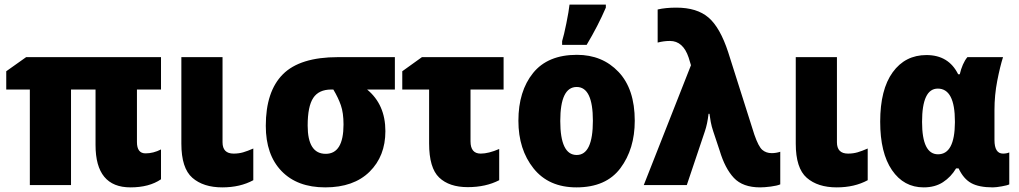

<svg xmlns="http://www.w3.org/2000/svg" viewBox="-20 -800 4404 830"><path d="M572 -186V-413H676V-553H93L7 -492V-413H109V0H287V-413H393V-173Q393 10 544 10Q625 10 676 -25V-154Q643 -137 609 -137Q572 -137 572 -186Z M764 -553V-179Q764 -73 811.5 -31.5Q859 10 941 10Q1018 10 1075 -21V-158Q1050 -147 1031 -141.5Q1012 -136 990 -136Q942 -136 942 -185V-553Z M1567 -413H1687V-553H1441Q1277 -553 1203 -479Q1129 -405 1129 -256Q1129 -131 1197 -60.5Q1265 10 1386 10Q1509 10 1577.5 -57.5Q1646 -125 1646 -233Q1646 -348 1567 -413ZM1412 -413H1421Q1442 -378 1453.5 -345Q1465 -312 1465 -262Q1465 -135 1388 -135Q1310 -135 1310 -257Q1310 -340 1334 -376.5Q1358 -413 1412 -413Z M1804 -553 1719 -492V-413H1835V-180Q1835 -74 1878.5 -32.5Q1922 9 2002 9Q2080 9 2138 -21V-156Q2092 -136 2058 -136Q2014 -136 2014 -189V-413H2157V-553Z M2516 -606Q2565 -688 2599 -767V-780H2442Q2439 -752 2428.5 -700Q2418 -648 2410 -622V-606ZM2474 -563Q2348 -563 2284.5 -484.5Q2221 -406 2221 -278Q2221 -154 2286.5 -72Q2352 10 2472 10Q2600 10 2662 -73Q2724 -156 2724 -278Q2724 -415 2654 -489Q2584 -563 2474 -563ZM2473 -424Q2543 -424 2543 -278Q2543 -130 2473 -130Q2402 -130 2402 -277Q2402 -424 2473 -424Z M2949 0 3027 -232Q3038 -264 3043 -308H3047Q3049 -292 3052.5 -273Q3056 -254 3063 -233L3091 -149Q3114 -72 3152.5 -31Q3191 10 3266 10Q3285 10 3312 6.5Q3339 3 3353 -3V-144Q3335 -138 3316 -138Q3292 -138 3275.5 -152Q3259 -166 3241 -218L3128 -574Q3093 -681 3043 -724Q2993 -767 2904 -767Q2857 -767 2823 -759V-616Q2850 -623 2876 -623Q2933 -623 2957 -551L2967 -518L2763 0Z M3420 -553V-179Q3420 -73 3467.5 -31.5Q3515 10 3597 10Q3674 10 3731 -21V-158Q3706 -147 3687 -141.5Q3668 -136 3646 -136Q3598 -136 3598 -185V-553Z M4113 -72H4124Q4145 -27 4178.5 -8.5Q4212 10 4272 10Q4286 10 4311 5.5Q4336 1 4343 -3V-141Q4331 -136 4316 -136Q4279 -136 4279 -195V-324Q4279 -389 4291 -450.5Q4303 -512 4316 -553H4162Q4151 -540 4142.5 -520.5Q4134 -501 4129 -479H4122Q4081 -562 3985 -562Q3893 -562 3839 -487.5Q3785 -413 3785 -274Q3785 -139 3836 -64.5Q3887 10 3973 10Q4022 10 4056.5 -12.5Q4091 -35 4113 -72ZM3966 -273Q3966 -417 4034 -417Q4108 -417 4108 -275V-270Q4107 -133 4035 -133Q3966 -133 3966 -273Z"/></svg>

Font: Noto Sans UI SemiCondensed Black
Style: Regular
Weight: 900
Width: 4
Designer: Monotype Design Team
Foundry: Monotype Imaging Inc.
Version: 1.001